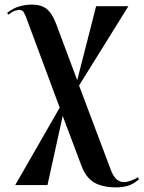

<svg xmlns="http://www.w3.org/2000/svg" viewBox="-20 -563 623 833"><path d="M485 250Q424 250 388 228.5Q352 207 333 155L252 -60L186 240H46L239 -96L97 -478Q89 -500 83 -510Q77 -520 63 -520Q57 -520 44.5 -516Q32 -512 16 -499L11 -507Q39 -529 66 -536Q93 -543 119 -543Q158 -543 181.5 -525Q205 -507 223 -461L315 -215L397 -536H537L323 -192L460 172Q472 204 486.5 215.5Q501 227 518 227Q531 227 550 220Q569 213 578 206L583 215Q557 237 533.5 243.5Q510 250 485 250Z"/></svg>

Font: Noto Serif Display Condensed
Style: Bold
Weight: 700
Width: 3
Designer: Monotype Design Team
Foundry: Monotype Imaging Inc.
Version: Version 2.009